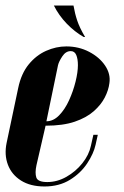

<svg xmlns="http://www.w3.org/2000/svg" viewBox="-27 -669 450 695"><path d="M-3 -152 39 -351Q50 -403 77 -436Q104 -469 140 -485Q176 -501 213 -501Q258 -501 295.5 -481.5Q333 -462 353.5 -431.5Q374 -401 369 -368Q366 -343 352.5 -316.5Q339 -290 312.5 -266.5Q286 -243 243.5 -228.5Q201 -214 138 -214L105 -71Q99 -43 104.5 -26.5Q110 -10 144 -10Q180 -10 213.5 -29Q247 -48 271 -78Q295 -108 302 -141L311 -181H327L319 -145Q312 -113 288.5 -77.5Q265 -42 226 -18Q187 6 134 6Q83 6 49 -15.5Q15 -37 1.5 -73Q-12 -109 -3 -152ZM141 -230Q166 -230 187 -251.5Q208 -273 223 -306Q238 -339 246.5 -373.5Q255 -408 255 -433Q255 -456 249 -470Q243 -484 229 -484Q211 -484 198.5 -465Q186 -446 183 -433ZM276 -535H281Q261 -569 252.5 -594.5Q244 -620 239 -649H168Q186 -613 214.5 -583.5Q243 -554 276 -535Z"/></svg>

Font: Emberly Black
Style: Italic
Weight: 900
Italic angle: -12°
Designer: Rajesh Rajput
Foundry: Rajesh Rajput
Version: Version 1.000